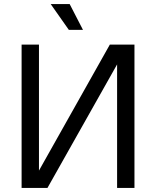

<svg xmlns="http://www.w3.org/2000/svg" viewBox="-20 -931 778 951"><path d="M646 0V-710H524L173 -86V-710H87V0H215L560 -612V0ZM321 -783 231 -911H325L391 -783Z"/></svg>

Font: Geist
Style: Regular
Weight: 400
Designer: Basement.studio, Andrés Briganti, Mateo Zaragoza
Foundry: Basement.studio, Vercel, Andrés Briganti, Guido Ferreyra, Mateo Zaragoza
Version: Version 1.401